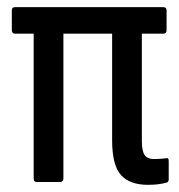

<svg xmlns="http://www.w3.org/2000/svg" viewBox="-20 -508 500 536"><path d="M393 8Q343 8 318 -19Q293 -46 293 -117V-414H157V-10Q157 0 148 0H82Q74 0 74 -10V-414H22Q13 -414 13 -424V-479Q13 -488 22 -488H436Q445 -488 445 -479V-424Q445 -414 436 -414H376V-114Q376 -86 384 -75Q392 -64 409 -64Q418 -64 426 -64.5Q434 -65 442 -66Q451 -69 451 -59V-8Q451 1 444 2Q423 8 393 8Z"/></svg>

Font: Sofia Sans Condensed Medium
Style: Regular
Weight: 500
Designer: Botio Nikoltchev, Ani Petrova
Foundry: lettersoup
Version: Version 4.101; ttfautohint (v1.8.4.7-5d5b)